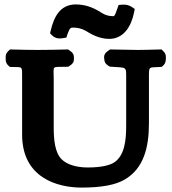

<svg xmlns="http://www.w3.org/2000/svg" viewBox="-20 -839 780 869"><path d="M279.1 -536.8 289.1 -537.1 298.5 -543.4C315.8 -555.1 314.7 -567.6 314.6 -576.3C314.4 -584.6 315.2 -596.5 298.5 -607.7L288.2 -615.3L277.5 -615C237.5 -614 194.3 -613 149.1 -613C110.1 -613 72.3 -614 35.8 -615L25.1 -615.3L17.5 -607.7C4.2 -595.4 5.4 -582.1 5.7 -572.8C5.9 -564.8 5.7 -553.5 17.5 -542.6L24.2 -536.3L33.8 -535.8C84 -533.4 80.1 -545.3 80.1 -478.5V-229.6C80.1 -33.5 240.7 10 349.2 10C439.8 10 503.1 -2.2 544.2 -26.2C631.8 -77.3 654.1 -173.9 654.1 -281.4V-478.5C654.1 -544.1 651.1 -531.7 703.3 -535.9L712.4 -536.6L718.8 -542.6C729.5 -552.5 729.8 -562.5 730.4 -569.8C731.2 -579.8 733 -594.6 718.8 -607.7L711.2 -615.3L700.4 -615C664.5 -614 626 -613 603.1 -613C583.2 -613 532.6 -614 488.7 -615L478 -615.2L467.7 -607.7C447.9 -594.3 450.7 -579 452.2 -568.8C453.2 -561.9 454 -552.7 467.7 -543.4L476.5 -537.5L486.1 -536.8C554.7 -531.6 551.1 -540.6 551.1 -480.1V-270.1C551.1 -202.9 543.7 -137.9 499.7 -105.8C479.6 -91.2 439.9 -81 376.3 -81C323.5 -81 281.9 -95.5 259.4 -117.6C228.3 -148.1 223.1 -206.6 223.1 -263.7V-480.1C223.1 -546.5 212 -534.3 279.1 -536.8ZM443.3 -779C417.7 -795.2 378.4 -819 323.4 -819C251.2 -819 223.9 -761 209.8 -701.8L206.6 -688.2L216.4 -678.3C231.8 -663 251.8 -663.9 265.6 -666.4L280.6 -669.1L285.1 -683.8C297.1 -715.8 299.8 -714 313.9 -714C329.7 -714 350.5 -709.6 366 -700.5C392.7 -684.7 428.4 -663 474.1 -663C539.1 -663 573.9 -718.5 586.6 -782.1L589.9 -798.5L576 -807.8C564.6 -815.4 549.6 -819.4 532.9 -817.9L516.6 -816.4L511.4 -800.9C497.8 -760.1 495.7 -766 488.1 -766C473.8 -766 456.2 -770.7 443.3 -779Z"/></svg>

Font: Linux Libertine Mono O 
Style: Mono Bold
Weight: 400
Designer: Philipp H. Poll
Foundry: Philipp H. Poll
Version: Version 5.1.7